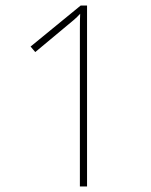

<svg xmlns="http://www.w3.org/2000/svg" viewBox="-20 -770 549 697"><path d="M296 -93H270V-601Q270 -634 270 -665.5Q270 -697 271 -720Q260 -708 249 -698.5Q238 -689 222 -676L108 -581L91 -601L273 -750H296Z"/></svg>

Font: Noto Sans Telugu UI SemiCondensed Thin
Style: Regular
Weight: 100
Width: 4
Designer: Jelle Bosma - Monotype Design Team
Foundry: Monotype Imaging Inc.
Version: Version 2.005; ttfautohint (v1.8.4.7-5d5b)